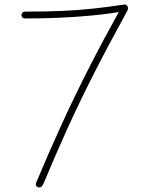

<svg xmlns="http://www.w3.org/2000/svg" viewBox="-20 -796 618 843"><path d="M91 -715Q82 -715 78 -720Q74 -725 74 -730Q75 -736 78.5 -740.5Q82 -745 89 -745Q180 -745 251 -748Q322 -751 387 -758Q452 -765 525 -776Q530 -777 534 -774.5Q538 -772 540 -768Q542 -764 542 -758Q542 -755 540.5 -752Q539 -749 537 -745Q456 -598 391.5 -471Q327 -344 274 -227Q221 -110 172 8Q168 18 163 22.5Q158 27 153 27Q150 27 146 25.5Q142 24 139.5 20.5Q137 17 137 13Q137 11 138.5 8Q140 5 141 1Q194 -126 250.5 -249.5Q307 -373 371 -498.5Q435 -624 508 -755L516 -745Q448 -734 378.5 -727.5Q309 -721 237.5 -718Q166 -715 91 -715Z"/></svg>

Font: Playpen Sans Thin
Style: Regular
Weight: 250
Designer: Laura Meseguer, Veronika Burian, José Scaglione
Foundry: TypeTogether
Version: Version 1.001